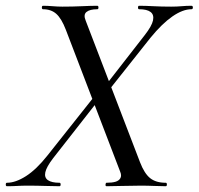

<svg xmlns="http://www.w3.org/2000/svg" viewBox="-43 -645 688 665"><path d="M326 0Q322 0 322.5 -6Q323 -12 326 -12Q345 -12 357 -15.5Q369 -19 374 -28Q379 -37 373 -51L185 -542Q170 -581 152 -597Q134 -613 106 -613Q102 -613 102 -619Q102 -625 106 -625Q122 -625 139.5 -623.5Q157 -622 173 -622Q209 -622 240.5 -623.5Q272 -625 294 -625Q298 -625 298 -619Q298 -613 294 -613Q268 -613 256.5 -603.5Q245 -594 254 -573L442 -83Q457 -44 477 -28Q497 -12 531 -12Q535 -12 535 -6Q535 0 531 0Q513 0 491 -1Q469 -2 444 -2Q411 -2 379.5 -1Q348 0 326 0ZM-19 0Q-23 0 -23 -6Q-23 -12 -19 -12Q11 -12 47 -35Q83 -58 121 -106L282 -309L296 -295L141 -97Q118 -67 114 -48.5Q110 -30 123 -21Q136 -12 163 -12Q167 -12 167 -6Q167 0 163 0Q141 0 113.5 -1Q86 -2 53 -2Q32 -2 16.5 -1Q1 0 -19 0ZM321 -316 307 -329 458 -523Q483 -555 487 -574.5Q491 -594 478.5 -603.5Q466 -613 439 -613Q435 -613 435 -619Q435 -625 439 -625Q461 -625 488.5 -623.5Q516 -622 550 -622Q570 -622 586 -623.5Q602 -625 620 -625Q625 -625 625 -619Q625 -613 620 -613Q590 -613 554 -588Q518 -563 478 -514Z"/></svg>

Font: Cormorant Infant Light Medium
Style: Italic
Weight: 500
Italic angle: -10°
Version: Version 4.001